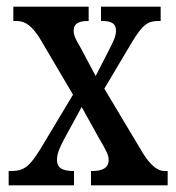

<svg xmlns="http://www.w3.org/2000/svg" viewBox="-20 -556 528 576"><path d="M6 0H202V-43H200C165 -43 151 -54 151 -76C151 -97 160 -114 171 -136L225 -235L275 -145C299 -104 306 -91 306 -76C306 -54 290 -43 257 -43H253V0H483V-43H473C454 -43 433 -58 409 -96L293 -290L375 -428C408 -483 424 -493 455 -493H462V-536H283V-493H287C310 -493 328 -488 328 -464C328 -446 319 -430 307 -406L267 -328L219 -418C207 -438 201 -450 201 -464C201 -480 209 -493 243 -493H246V-536H20V-493H31C58 -493 78 -475 100 -440L199 -272L100 -107C68 -56 52 -43 13 -43H6Z"/></svg>

Font: Noto Serif Armenian ExtraCondensed Medium
Style: Regular
Weight: 500
Width: 2
Designer: Monotype Design Team
Foundry: Monotype Imaging Inc.
Version: Version 2.008